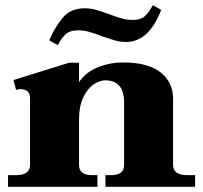

<svg xmlns="http://www.w3.org/2000/svg" viewBox="-20 -721 784 741"><path d="M203 -547 170 -565Q192 -617 222.5 -653Q253 -689 307 -689Q328 -689 348.5 -683.5Q369 -678 399 -667Q428 -656 449.5 -650Q471 -644 493 -644Q521 -644 536.5 -656.5Q552 -669 570 -701L602 -683Q555 -559 466 -559Q445 -559 425.5 -564.5Q406 -570 374 -581Q346 -592 324 -598Q302 -604 280 -604Q253 -604 236.5 -591.5Q220 -579 203 -547ZM733 -45V0H387V-45H409Q459 -45 459 -85V-325Q459 -411 386 -411Q366 -411 342.5 -396Q319 -381 302 -346.5Q285 -312 285 -259V-85Q285 -45 335 -45H356V0H11V-45H42Q96 -45 96 -85V-342Q96 -360 86 -368.5Q76 -377 60 -377Q51 -377 42 -374L32 -412L247 -479H285V-404Q310 -442 357 -461Q404 -480 455 -480Q551 -480 599.5 -442Q648 -404 648 -339V-85Q648 -45 702 -45Z"/></svg>

Font: Taviraj ExtraBold
Style: Regular
Weight: 800
Designer: Katatrad Team
Foundry: CadsonDemak
Version: Version 1.001